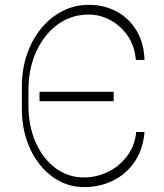

<svg xmlns="http://www.w3.org/2000/svg" viewBox="-20 -757 672 787"><path d="M538.4 -215.9H572.4Q566.8 -146 532.7 -95.2Q498.6 -44.4 444.4 -17.2Q390.3 9.9 323.9 9.9Q270.6 9.9 224.3 -14.4Q177.9 -38.7 143.1 -82.4Q108.3 -126.1 89 -184.1Q69.6 -242.2 69.6 -309.7V-402Q69.6 -472.7 90.4 -533.6Q111.2 -594.5 148.6 -640.3Q186.1 -686.1 236 -711.6Q285.9 -737.2 343.8 -737.2Q406.6 -737.2 457.6 -710Q508.5 -682.9 539.2 -632.3Q570 -581.7 572.4 -511.4H536.9Q532 -569.2 502.8 -611Q473.7 -652.7 431.3 -675.1Q388.8 -697.4 343.8 -697.4Q272.4 -697.4 216.4 -656.6Q160.5 -615.8 128.4 -545.1Q96.2 -474.4 96.6 -384.9V-326.7Q96.2 -241.5 125.9 -174.2Q155.5 -106.9 207.2 -68.2Q258.9 -29.5 323.9 -29.8Q374.6 -29.5 421.3 -51.8Q468 -74.2 500.2 -116.1Q532.3 -158 538.4 -215.9ZM446 -380.7V-342.3H142V-380.7Z"/></svg>

Font: Inter UI Thin
Style: Regular
Weight: 100
Designer: Rasmus Andersson
Foundry: rsms
Version: 3.2;8d6f07862